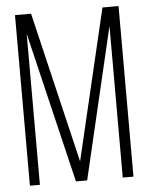

<svg xmlns="http://www.w3.org/2000/svg" viewBox="-51 -742 607 785"><g transform="rotate(-5 252.5 -350.0)"><path d="M421 -622 275 -1H229L81 -620V0H40V-700H106L253 -81L399 -700H465V0H421Z"/></g></svg>

Font: Bebas Neue Book
Style: Regular
Weight: 400
Designer: Ryoichi Tsunekawa
Foundry: Ryoichi Tsunekawa
Version: Version 001.003